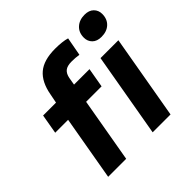

<svg xmlns="http://www.w3.org/2000/svg" viewBox="-176 -851 1010 1010"><g transform="rotate(-45 329.0 -345.5)"><path d="M74 0 137 -361H41L60 -470H156L166 -521Q180 -599 224 -636.5Q268 -674 353 -674Q379 -674 401.5 -671.5Q424 -669 440 -664L421 -561Q410 -563 394.5 -564Q379 -565 366 -565Q334 -565 318 -552Q302 -539 297 -511L290 -470H405L386 -361H271L208 0ZM405 0 487 -470H620L538 0ZM570 -545Q537 -545 519 -563Q501 -581 501 -608Q501 -646 525.5 -668.5Q550 -691 589 -691Q622 -691 640 -673Q658 -655 658 -628Q658 -590 634 -567.5Q610 -545 570 -545Z"/></g></svg>

Font: Celebes
Style: Bold Italic
Weight: 700
Italic angle: -10°
Designer: Anugrah Pasau
Foundry: Lafontype
Version: Version 1.000; ttfautohint (v1.8.4)